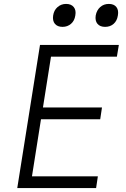

<svg xmlns="http://www.w3.org/2000/svg" viewBox="-20 -959 640 979"><path d="M68 0 184 -730H586L576 -670H240L199 -411H500L491 -351H189L143 -60H479L470 0ZM516 -822Q490 -822 477 -837.5Q464 -853 468 -880Q473 -907 491 -923Q509 -939 535 -939Q561 -939 573.5 -923Q586 -907 581 -880Q577 -853 559.5 -837.5Q542 -822 516 -822ZM299 -822Q273 -822 260 -837.5Q247 -853 251 -880Q255 -907 273.5 -923Q292 -939 317 -939Q343 -939 356 -923Q369 -907 364 -880Q360 -853 342 -837.5Q324 -822 299 -822Z"/></svg>

Font: NKDuy Mono ExtraLight
Style: Italic
Weight: 200
Italic angle: -9°
Monospace: yes
Designer: NKDuy
Foundry: NKDuy
Version: Version 2.251; ttfautohint (v1.8.4.7-5d5b)